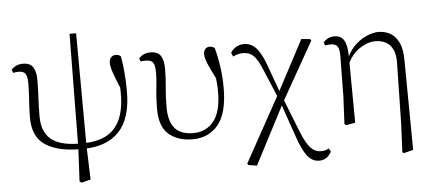

<svg xmlns="http://www.w3.org/2000/svg" viewBox="-55 -796 2545 1134"><g transform="rotate(-5 1217.0 -229.0)"><path d="M386 212 374 204 384 4 391 -670H430L433 -2L440 198ZM391 14Q262 14 188.5 -34.5Q115 -83 115 -196Q115 -249 119 -301.5Q123 -354 123 -398Q123 -441 112 -457Q101 -473 71 -473Q63 -473 55 -472Q47 -471 40 -469L32 -487Q41 -500 58.5 -509Q76 -518 101 -518Q143 -518 160.5 -491.5Q178 -465 178 -416Q178 -361 175 -309Q172 -257 172 -199Q172 -107 225.5 -63Q279 -19 393 -19ZM410 14 413 -19Q495 -19 550.5 -47.5Q606 -76 634.5 -138Q663 -200 662 -300Q662 -323 660 -346Q658 -369 655 -400L671 -399L674 -297Q655 -342 643 -372Q631 -402 624.5 -422Q618 -442 615.5 -455Q613 -468 613 -478Q613 -500 624.5 -511Q636 -522 651 -522Q661 -522 669 -519Q677 -516 682 -510Q690 -465 694.5 -412.5Q699 -360 699 -306Q700 -143 626 -64.5Q552 14 410 14Z M1062 14Q974 14 920.5 -32Q867 -78 867 -183Q867 -246 873.5 -301.5Q880 -357 880 -398Q880 -441 868.5 -457Q857 -473 826 -473Q818 -473 810 -472.5Q802 -472 796 -470L788 -488Q798 -502 815.5 -510.5Q833 -519 857 -519Q901 -519 918 -492Q935 -465 935 -417Q935 -358 929.5 -306Q924 -254 924 -189Q924 -104 959 -63Q994 -22 1070 -22Q1144 -22 1189.5 -78Q1235 -134 1235 -253Q1235 -281 1232.5 -309Q1230 -337 1225 -373L1240 -370L1245 -303Q1217 -358 1201 -392Q1185 -426 1178.5 -446.5Q1172 -467 1172 -482Q1172 -499 1182 -510.5Q1192 -522 1207 -522Q1217 -522 1225 -519Q1233 -516 1238 -511Q1252 -462 1261 -401Q1270 -340 1270 -273Q1270 -122 1213 -54Q1156 14 1062 14Z M1375 194 1370 185 1589 -212 1752 -520 1804 -515 1810 -506 1611 -154 1426 202ZM1795 205Q1754 205 1725 168Q1696 131 1669 51L1598 -154H1592L1614 -180L1695 25Q1723 95 1749.5 122.5Q1776 150 1807 150Q1822 150 1834 147.5Q1846 145 1857 138L1868 157Q1857 179 1839 192Q1821 205 1795 205ZM1586 -185 1513 -358Q1495 -402 1478.5 -425.5Q1462 -449 1443.5 -458Q1425 -467 1400 -467Q1382 -467 1368 -462.5Q1354 -458 1342 -452L1332 -475Q1344 -495 1364.5 -507.5Q1385 -520 1412 -520Q1452 -520 1481.5 -489.5Q1511 -459 1537 -389L1602 -209H1610Z M1962 2 1970 -161 1973 -402Q1973 -442 1961.5 -457.5Q1950 -473 1922 -473Q1914 -473 1906 -472.5Q1898 -472 1889 -470L1882 -488Q1891 -500 1907.5 -509.5Q1924 -519 1947 -519Q1971 -519 1988 -507.5Q2005 -496 2014 -466.5Q2023 -437 2023 -381V-377L2026 0L1971 10ZM2288 198 2296 30 2303 -330Q2304 -379 2289.5 -409.5Q2275 -440 2248.5 -454.5Q2222 -469 2186 -469Q2141 -469 2093.5 -438Q2046 -407 2018 -345L2008 -356H2010Q2025 -412 2060 -449Q2095 -486 2136 -504Q2177 -522 2208 -522Q2246 -522 2277.5 -505Q2309 -488 2328.5 -448.5Q2348 -409 2348 -342L2353 190L2297 204Z"/></g></svg>

Font: Noto Serif JP
Style: Regular
Weight: 200
Designer: Ryoko NISHIZUKA 西塚涼子 (kana & ideographs); Frank Grießhammer (Latin, Greek & Cyrillic); Wenlong ZHANG 张文龙 (bopomofo); San
Foundry: Adobe
Version: Version 2.001;hotconv 1.1.0;makeotfexe 2.6.0